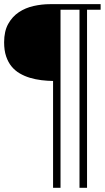

<svg xmlns="http://www.w3.org/2000/svg" viewBox="-26 -682 502 919"><path d="M390.6 -635.3V216.8H354.5V-635.3H263.7V216.8H228V-294.4Q200.2 -294.9 171.9 -298.3Q143.6 -301.8 117.4 -309.6Q91.3 -317.4 68.6 -330.6Q45.9 -343.8 29.3 -364Q12.7 -384.3 3.2 -412.6Q-6.3 -440.9 -6.3 -479.5Q-6.3 -532.2 13.2 -567.4Q32.7 -602.5 64.2 -623.5Q95.7 -644.5 135 -653.3Q174.3 -662.1 213.9 -662.1H455.6V-635.3Z"/></svg>

Font: Tai Heritage Pro
Style: Regular
Weight: 400
Designer: Faah Baccam, Walt Agee, Victor Gaultney, Annie Olsen
Foundry: SIL International
Version: Version 2.600